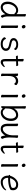

<svg xmlns="http://www.w3.org/2000/svg" viewBox="2366 -3116 767 5540"><g transform="rotate(90 2750.0 -345.5)"><path d="M388 -593Q388 -624 386 -653Q384 -682 384 -699Q384 -704 390 -706.5Q396 -709 404 -709Q420 -709 438 -701.5Q456 -694 456 -681Q456 -669 455 -643.5Q454 -618 454 -592V-185Q454 -142 463 -100.5Q472 -59 488 -39Q490 -35 490 -32Q490 -20 476 -4Q462 12 446 12Q434 12 424 -3.5Q414 -19 407 -41Q400 -63 395.5 -84.5Q391 -106 391 -118Q348 -46 299 -14Q250 18 191 18Q118 18 72.5 -35Q27 -88 27 -186Q27 -245 47.5 -299Q68 -353 103 -395Q138 -437 182.5 -461.5Q227 -486 276 -486Q314 -486 343 -471.5Q372 -457 388 -434ZM388 -381Q384 -377 378 -377Q373 -377 369 -382Q354 -403 328.5 -415.5Q303 -428 277 -428Q240 -428 207 -407.5Q174 -387 149 -352Q124 -317 109.5 -275Q95 -233 95 -189Q95 -116 121.5 -79Q148 -42 191 -42Q222 -42 256.5 -60.5Q291 -79 321 -111.5Q351 -144 369.5 -186Q388 -228 388 -276Z M800 -636Q800 -617 787 -603.5Q774 -590 751 -590Q732 -590 716.5 -609.5Q701 -629 701 -650Q701 -670 713.5 -684Q726 -698 751 -698Q769 -698 784.5 -678Q800 -658 800 -636ZM717 -368Q717 -378 716.5 -399Q716 -420 715 -442Q714 -464 714 -475Q714 -484 733 -484Q750 -484 769 -476.5Q788 -469 788 -457Q788 -449 787.5 -432.5Q787 -416 786.5 -398Q786 -380 786 -368V-105Q786 -99 787 -78Q788 -57 788.5 -34Q789 -11 789 1Q789 10 770 10Q754 10 734.5 2.5Q715 -5 715 -17Q715 -25 715.5 -43.5Q716 -62 716.5 -80Q717 -98 717 -105Z M1190 -242Q1134 -255 1106 -282.5Q1078 -310 1078 -356Q1078 -395 1103 -424Q1128 -453 1170 -469.5Q1212 -486 1261 -486Q1321 -486 1356.5 -470.5Q1392 -455 1408 -437.5Q1424 -420 1424 -413Q1424 -407 1419.5 -396.5Q1415 -386 1407.5 -377.5Q1400 -369 1391 -369Q1385 -369 1375 -382Q1360 -405 1337.5 -415.5Q1315 -426 1294 -428.5Q1273 -431 1261 -431Q1203 -431 1173 -408.5Q1143 -386 1143 -354Q1143 -334 1156.5 -320Q1170 -306 1211 -296L1307 -273Q1372 -258 1409.5 -224Q1447 -190 1447 -128Q1447 -88 1423.5 -55Q1400 -22 1357 -2Q1314 18 1255 18Q1197 18 1158.5 4Q1120 -10 1097 -29Q1074 -48 1064 -64Q1054 -80 1054 -85Q1054 -100 1068.5 -116.5Q1083 -133 1094 -133Q1101 -133 1104 -126Q1112 -106 1126.5 -86Q1141 -66 1171 -53Q1201 -40 1255 -40Q1316 -40 1348.5 -66Q1381 -92 1381 -126Q1381 -161 1363 -183Q1345 -205 1290 -218Z M1682 -424H1678Q1656 -424 1643 -422.5Q1630 -421 1616 -420H1615Q1603 -420 1593 -435.5Q1583 -451 1583 -464Q1583 -477 1595 -477H1682V-528Q1682 -538 1681.5 -559Q1681 -580 1680.5 -602Q1680 -624 1680 -635Q1680 -640 1686 -642.5Q1692 -645 1700 -645Q1716 -645 1734 -637.5Q1752 -630 1752 -617Q1752 -609 1751.5 -592.5Q1751 -576 1750.5 -558Q1750 -540 1750 -528V-480L1778 -481Q1796 -482 1820 -484Q1844 -486 1854 -487H1855Q1868 -487 1877.5 -472Q1887 -457 1887 -444Q1887 -429 1875 -429Q1865 -429 1837 -429Q1809 -429 1789 -428L1750 -427V-108Q1750 -68 1757 -57Q1764 -46 1786 -46Q1803 -46 1828.5 -57Q1854 -68 1879 -87Q1896 -100 1906 -100Q1916 -100 1916 -89Q1916 -80 1903.5 -62.5Q1891 -45 1870.5 -26.5Q1850 -8 1825.5 5Q1801 18 1777 18Q1725 18 1703.5 -14Q1682 -46 1682 -110Z M2105 -367Q2105 -377 2104 -398Q2103 -419 2102.5 -441Q2102 -463 2102 -474Q2102 -484 2122 -484Q2138 -484 2156.5 -476.5Q2175 -469 2175 -456Q2175 -446 2173.5 -434Q2172 -422 2172 -405Q2192 -438 2230 -462Q2268 -486 2320 -486Q2350 -486 2376 -476Q2402 -466 2418.5 -452Q2435 -438 2435 -426Q2435 -410 2423.5 -392Q2412 -374 2399 -374Q2391 -374 2385 -384Q2375 -403 2353.5 -412Q2332 -421 2317 -421Q2275 -421 2238.5 -395Q2202 -369 2185 -315Q2178 -293 2175 -266Q2172 -239 2171.5 -201Q2171 -163 2171 -106Q2171 -75 2173.5 -46Q2176 -17 2176 0Q2176 10 2156 10Q2140 10 2121.5 2.5Q2103 -5 2103 -18Q2103 -26 2103.5 -44.5Q2104 -63 2104.5 -81Q2105 -99 2105 -106Z M2800 -636Q2800 -617 2787 -603.5Q2774 -590 2751 -590Q2732 -590 2716.5 -609.5Q2701 -629 2701 -650Q2701 -670 2713.5 -684Q2726 -698 2751 -698Q2769 -698 2784.5 -678Q2800 -658 2800 -636ZM2717 -368Q2717 -378 2716.5 -399Q2716 -420 2715 -442Q2714 -464 2714 -475Q2714 -484 2733 -484Q2750 -484 2769 -476.5Q2788 -469 2788 -457Q2788 -449 2787.5 -432.5Q2787 -416 2786.5 -398Q2786 -380 2786 -368V-105Q2786 -99 2787 -78Q2788 -57 2788.5 -34Q2789 -11 2789 1Q2789 10 2770 10Q2754 10 2734.5 2.5Q2715 -5 2715 -17Q2715 -25 2715.5 -43.5Q2716 -62 2716.5 -80Q2717 -98 2717 -105Z M3105 -26Q3103 -16 3088 -5.5Q3073 5 3060 5Q3043 5 3043 -15Q3043 -27 3044 -53.5Q3045 -80 3045 -106V-593Q3045 -624 3043.5 -653Q3042 -682 3042 -699Q3042 -709 3062 -709Q3078 -709 3096.5 -701.5Q3115 -694 3115 -681Q3115 -669 3113 -643.5Q3111 -618 3111 -592V-369Q3151 -437 3197.5 -461.5Q3244 -486 3299 -486Q3374 -486 3422 -433Q3470 -380 3470 -278Q3470 -194 3437 -127Q3404 -60 3348.5 -21.5Q3293 17 3225 17Q3186 17 3155.5 0Q3125 -17 3108 -44ZM3109 -101Q3113 -103 3116 -103Q3127 -103 3137 -87Q3157 -59 3180 -50Q3203 -41 3228 -41Q3255 -41 3285 -56.5Q3315 -72 3342 -102Q3369 -132 3385.5 -176Q3402 -220 3402 -276Q3402 -328 3387 -361Q3372 -394 3348.5 -410Q3325 -426 3299 -426Q3257 -426 3219.5 -404Q3182 -382 3155 -343Q3128 -304 3117 -253Q3114 -237 3112 -209Q3110 -181 3109.5 -152Q3109 -123 3109 -101Z M3958 -457Q3955 -439 3950.5 -381Q3946 -323 3946 -237Q3946 -229 3946.5 -205.5Q3947 -182 3950.5 -151Q3954 -120 3962 -89Q3970 -58 3984 -35Q3985 -33 3985 -29Q3985 -18 3971.5 -2.5Q3958 13 3941 13Q3928 13 3919 -0.5Q3910 -14 3904 -35Q3898 -56 3894.5 -77.5Q3891 -99 3890 -114Q3863 -59 3812.5 -20.5Q3762 18 3700 18Q3642 18 3609.5 -9Q3577 -36 3563.5 -79Q3550 -122 3550 -171V-368Q3550 -374 3549.5 -395Q3549 -416 3548 -439.5Q3547 -463 3547 -474Q3547 -484 3567 -484Q3583 -484 3601.5 -476.5Q3620 -469 3620 -456Q3620 -448 3619.5 -431.5Q3619 -415 3618.5 -397.5Q3618 -380 3618 -368V-175Q3618 -117 3639 -79.5Q3660 -42 3700 -42Q3741 -42 3781.5 -75Q3822 -108 3850.5 -166.5Q3879 -225 3883 -301Q3884 -317 3884 -342.5Q3884 -368 3884 -395V-475Q3884 -485 3905 -485Q3922 -485 3940 -478Q3958 -471 3958 -459Z M4182 -424H4178Q4156 -424 4143 -422.5Q4130 -421 4116 -420H4115Q4103 -420 4093 -435.5Q4083 -451 4083 -464Q4083 -477 4095 -477H4182V-528Q4182 -538 4181.5 -559Q4181 -580 4180.5 -602Q4180 -624 4180 -635Q4180 -640 4186 -642.5Q4192 -645 4200 -645Q4216 -645 4234 -637.5Q4252 -630 4252 -617Q4252 -609 4251.5 -592.5Q4251 -576 4250.5 -558Q4250 -540 4250 -528V-480L4278 -481Q4296 -482 4320 -484Q4344 -486 4354 -487H4355Q4368 -487 4377.5 -472Q4387 -457 4387 -444Q4387 -429 4375 -429Q4365 -429 4337 -429Q4309 -429 4289 -428L4250 -427V-108Q4250 -68 4257 -57Q4264 -46 4286 -46Q4303 -46 4328.5 -57Q4354 -68 4379 -87Q4396 -100 4406 -100Q4416 -100 4416 -89Q4416 -80 4403.5 -62.5Q4391 -45 4370.5 -26.5Q4350 -8 4325.5 5Q4301 18 4277 18Q4225 18 4203.5 -14Q4182 -46 4182 -110Z M4800 -636Q4800 -617 4787 -603.5Q4774 -590 4751 -590Q4732 -590 4716.5 -609.5Q4701 -629 4701 -650Q4701 -670 4713.5 -684Q4726 -698 4751 -698Q4769 -698 4784.5 -678Q4800 -658 4800 -636ZM4717 -368Q4717 -378 4716.5 -399Q4716 -420 4715 -442Q4714 -464 4714 -475Q4714 -484 4733 -484Q4750 -484 4769 -476.5Q4788 -469 4788 -457Q4788 -449 4787.5 -432.5Q4787 -416 4786.5 -398Q4786 -380 4786 -368V-105Q4786 -99 4787 -78Q4788 -57 4788.5 -34Q4789 -11 4789 1Q4789 10 4770 10Q4754 10 4734.5 2.5Q4715 -5 4715 -17Q4715 -25 4715.5 -43.5Q4716 -62 4716.5 -80Q4717 -98 4717 -105Z M5111 -196V-186Q5111 -121 5144.5 -81Q5178 -41 5228 -41Q5292 -41 5345.5 -61.5Q5399 -82 5439 -125Q5446 -133 5452 -136.5Q5458 -140 5462 -140Q5472 -140 5472 -128Q5472 -119 5457.5 -96Q5443 -73 5413 -46.5Q5383 -20 5337 -1Q5291 18 5228 18Q5177 18 5135.5 -7.5Q5094 -33 5070 -81Q5046 -129 5046 -195V-209Q5037 -216 5031 -225Q5025 -234 5025 -241Q5025 -254 5044 -254Q5045 -254 5048.5 -254.5Q5052 -255 5053 -255Q5060 -291 5081.5 -331Q5103 -371 5136 -406.5Q5169 -442 5211.5 -464Q5254 -486 5303 -486Q5365 -486 5401.5 -464.5Q5438 -443 5453.5 -409.5Q5469 -376 5469 -340Q5469 -306 5463.5 -286Q5458 -266 5438 -253.5Q5418 -241 5373 -227Q5328 -213 5265.5 -204.5Q5203 -196 5124 -196ZM5139 -252Q5213 -252 5263 -260.5Q5313 -269 5346 -278Q5382 -289 5392.5 -302Q5403 -315 5403 -341Q5403 -428 5302 -428Q5265 -428 5234 -411Q5203 -394 5179.5 -367Q5156 -340 5140.5 -309.5Q5125 -279 5119 -252Z"/></g></svg>

Font: Moon Stars Kai HW
Style: Regular
Weight: 400
Designer: GuiWonder
Version: Version 1.101